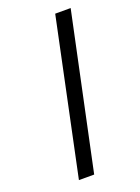

<svg xmlns="http://www.w3.org/2000/svg" viewBox="-145 -823 645 887"><g transform="rotate(-20 177.5 -380.0)"><path d="M84 0H159L320 -760H244Z"/></g></svg>

Font: Noto Serif Display SemiCondensed SemiBold
Style: Italic
Weight: 600
Width: 4
Italic angle: -12°
Designer: Monotype Design Team
Foundry: Monotype Imaging Inc.
Version: Version 2.009